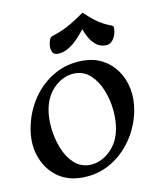

<svg xmlns="http://www.w3.org/2000/svg" viewBox="-76 -700 627 771"><g transform="rotate(-10 237.5 -315.0)"><path d="M196.8 11Q136.5 11 94.2 -20.9Q52 -52.8 33.6 -106.4Q15.2 -160 28 -224.2Q40 -287 74.8 -338.4Q109.5 -389.8 162.1 -420.4Q214.8 -451 280.2 -451Q325 -451 360.1 -432.5Q395.2 -414 418.4 -381.2Q441.5 -348.5 449.8 -306.1Q458 -263.8 449 -216Q436.8 -153.2 401.5 -101.8Q366.2 -50.2 313.9 -19.6Q261.5 11 196.8 11ZM236.2 -33.8Q263.5 -33.8 290.1 -48.4Q316.8 -63 337 -90.6Q357.2 -118.2 364.2 -157Q371 -191.5 366.9 -234.4Q362.8 -277.2 347.2 -316.2Q331.8 -355.2 304.9 -380.8Q278 -406.2 240 -406.2Q196.5 -406.2 159.2 -372.6Q122 -339 111.5 -283Q105 -248.5 109.4 -205.8Q113.8 -163 129 -123.9Q144.2 -84.8 171.1 -59.2Q198 -33.8 236.2 -33.8ZM300.5 -575.5Q286.2 -556.8 268.4 -538.4Q250.5 -520 229.5 -507.8Q208.5 -495.5 186.5 -495.5Q169.5 -495.5 164 -509.9Q158.5 -524.2 162 -543.2Q164 -552 166.8 -558.8Q169.5 -565.5 176.2 -568.8Q200.5 -576.8 219.5 -585Q238.5 -593.2 260.1 -606.1Q281.8 -619 313 -641Q336.2 -619 352.9 -606.1Q369.5 -593.2 385 -585Q400.5 -576.8 421.5 -568.8Q427.2 -565.5 427.2 -558.8Q427.2 -552 426 -543.2Q422.5 -524.2 411.4 -509.9Q400.2 -495.5 382.8 -495.5Q360.5 -495.5 344.5 -507.8Q328.5 -520 317.8 -538.4Q307 -556.8 300.5 -575.5Z"/></g></svg>

Font: Young Serif Light
Style: Italic
Weight: 300
Italic angle: -10.979°
Designer: Bastien Sozeau
Foundry: NBR — Bastien Sozeau
Version: Version 5.001